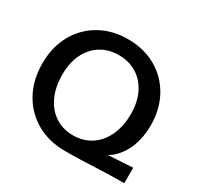

<svg xmlns="http://www.w3.org/2000/svg" viewBox="-153 -885 1099 1071"><g transform="rotate(30 396.5 -349.0)"><path d="M203 -36.3C256.2 -5.6 318 9.7 388.4 9.7C425.1 9.7 458.1 9.2 487.1 8.2C516.1 7.3 544 6.1 570.8 4.8C597.6 3.5 626.3 2.4 657 1.5C687.6 0.5 723.2 0 763.9 0V-99.7L605.1 -90.4C615.6 -97.3 627.1 -103.2 636.2 -111.3C668.3 -140.4 692.2 -175.7 707.8 -217.3C723.2 -258.9 731 -303.3 731 -350.4C731 -420.7 716.1 -482.7 686.5 -536.3C656.8 -589.8 615.6 -631.6 563.1 -661.6C510.5 -691.6 450 -706.6 381.6 -706.6C314.5 -706.6 254.6 -691.6 201.9 -661.6C149.4 -631.6 108.2 -590 78.6 -536.7C48.9 -483.5 34 -421.7 34 -351.4C34 -280.4 48.9 -217.8 78.6 -163.6C108.2 -109.4 149.8 -67 203 -36.3ZM188.9 -485C207 -522.4 232.6 -551.6 265.8 -572.6C299.1 -593.5 337.7 -604 381.6 -604C426.1 -604 464.9 -593.5 498.2 -572.6C531.4 -551.6 557.2 -522.2 575.7 -484.5C594 -446.7 603.2 -402.7 603.2 -352.3C603.2 -299.4 593.9 -253 575.1 -213C556.5 -172.9 530.4 -142.1 497.2 -120.5C463.9 -98.9 425.4 -88.1 381.5 -88.1C338.3 -88.1 299.9 -98.9 266.8 -120.5C233.6 -142.1 207.8 -172.8 189.4 -212.5C170.9 -252.2 161.7 -298.8 161.7 -352.3C161.7 -403.3 170.7 -447.5 188.8 -485Z"/></g></svg>

Font: Diatome Semibold
Style: Regular
Weight: 600
Designer: 15.100.17
Foundry: 15.100.17
Version: Version 1.005;Fontself Maker 3.5.8